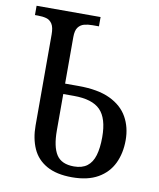

<svg xmlns="http://www.w3.org/2000/svg" viewBox="-82 -779 709 854"><g transform="rotate(10 272.5 -352.0)"><path d="M301 10Q231 10 186.5 -15Q142 -40 122 -85Q102 -130 102 -189V-600Q102 -632 92 -647.5Q82 -663 65.5 -667.5Q49 -672 27 -672H14V-714H303V-672H274Q253 -672 236.5 -667.5Q220 -663 209.5 -649Q199 -635 199 -605V-395H259Q348 -395 402.5 -369Q457 -343 482.5 -297.5Q508 -252 508 -194Q508 -135 486 -89Q464 -43 418 -16.5Q372 10 301 10ZM301 -39Q338 -39 360.5 -56Q383 -73 393 -106.5Q403 -140 403 -189Q403 -274 366.5 -311Q330 -348 247 -348H199V-184Q199 -110 222 -74.5Q245 -39 301 -39Z"/></g></svg>

Font: Noto Serif SemiCondensed
Style: Regular
Weight: 400
Width: 4
Designer: Monotype Design Team
Foundry: Monotype Imaging Inc.
Version: Version 2.013